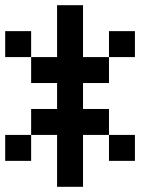

<svg xmlns="http://www.w3.org/2000/svg" viewBox="-20 -820 640 740"><path d="M0 -200V-300H100V-200ZM0 -600V-700H100V-600ZM200 -100V-300H100V-400H200V-500H100V-600H200V-800H300V-600H400V-500H300V-400H400V-300H300V-100ZM400 -200V-300H500V-200ZM400 -600V-700H500V-600Z"/></svg>

Font: Galmuri9 Regular
Style: Regular
Weight: 400
Designer: Lee Minseo (quiple)
Version: Version 2.399;hotconv 1.1.1;makeotfexe 2.6.0 DEVELOPMENT